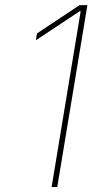

<svg xmlns="http://www.w3.org/2000/svg" viewBox="-20 -748 408 768"><path d="M329.6 -727.5 209 0H186.5L302.7 -703.1H298.8L123.5 -586.9L127.9 -614.3L298.3 -727.5Z"/></svg>

Font: Inter Thin
Style: Italic
Weight: 250
Italic angle: -9.3988°
Designer: Rasmus Andersson
Foundry: rsms
Version: Version 4.001;git-66647c0bb